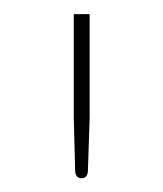

<svg xmlns="http://www.w3.org/2000/svg" viewBox="-20 -723 231 272"><path d="M107 -703V-556.5L104.5 -480Q103.5 -470.5 95.5 -470.5Q87.5 -470.5 86.5 -480L84.5 -556.5V-703Z"/></svg>

Font: Lato Thin
Style: Regular
Weight: 200
Designer: Lukasz Dziedzic
Foundry: tyPoland Lukasz Dziedzic
Version: Version 2.007; 2014-02-27